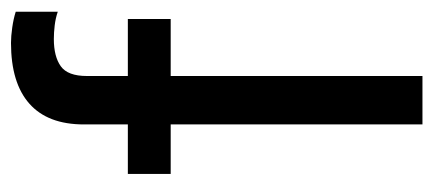

<svg xmlns="http://www.w3.org/2000/svg" viewBox="-232 -530 762 337"><g transform="rotate(-90 148.5 -361.0)"><path d="M12.2 -441.9V-517.1H99.1V-594.2Q99.1 -657.7 135.5 -689.9Q171.9 -722.2 242.2 -722.2Q253.9 -722.2 269.3 -720Q284.7 -717.8 296.9 -713.9V-640.1Q285.6 -644 272.9 -645.5Q260.3 -647 249 -647Q218.3 -647 201.2 -634.8Q184.1 -622.6 184.1 -588.9V-517.1H284.2V-441.9H184.1V0H99.1V-441.9Z"/></g></svg>

Font: XB Khoramshahr
Style: Regular
Weight: 400
Designer: Behnam
Foundry: Irmug
Version: Version 8.005 2009